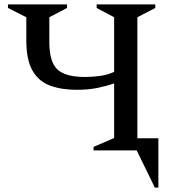

<svg xmlns="http://www.w3.org/2000/svg" viewBox="-20 -680 787 868"><path d="M99 -497V-602L16 -644V-660H283V-644L203 -602V-491Q203 -400 239.5 -366Q276 -332 364 -332Q397 -332 431 -336.5Q465 -341 496 -355V-602L417 -644V-660H682V-644L601 -602V-55H696V168H680L598 0H403V-16L496 -56V-303Q462 -291 420.5 -282.5Q379 -274 326 -274Q258 -274 206.5 -293Q155 -312 127 -360.5Q99 -409 99 -497Z"/></svg>

Font: Spectral SC Medium
Style: Regular
Weight: 500
Designer: Jean-Baptiste Levee
Foundry: Production Type
Version: Version 2.001